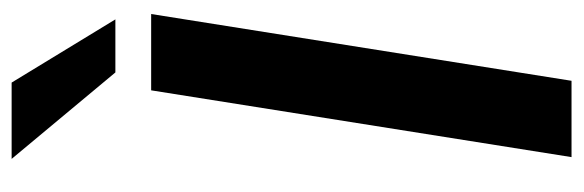

<svg xmlns="http://www.w3.org/2000/svg" viewBox="-348 -630 979 322"><g transform="rotate(-90 141.0 -469.5)"><path d="M38 0 150 -705H278L166 0ZM180 -765 35 -939H163L269 -765Z"/></g></svg>

Font: Nunito Sans 12pt
Style: Bold Italic
Weight: 700
Italic angle: -9°
Designer: Vernon Adams
Foundry: Vernon Adams
Version: Version 3.101;gftools[0.9.27]